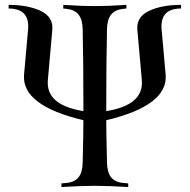

<svg xmlns="http://www.w3.org/2000/svg" viewBox="-20 -752 763 772"><path d="M76.7 -452.1 92.8 -632.3Q100.6 -717.8 14.6 -717.8V-732.4Q92.8 -732.4 144 -708Q194.8 -683.6 190.4 -632.3L172.4 -430.2Q168 -379.9 203.6 -348.6Q239.3 -317.4 315.4 -305.2Q315.4 -505.4 312.5 -632.3Q312 -672.9 296.1 -692.9Q280.3 -712.9 248 -716.3L234.4 -717.8V-732.4Q309.1 -727.5 361.3 -727.5Q413.6 -727.5 488.3 -732.4V-717.8L474.6 -716.3Q442.4 -712.9 426.5 -692.9Q410.6 -672.9 410.2 -632.3Q407.2 -505.4 407.2 -305.2Q483.4 -317.4 519 -348.6Q554.7 -379.9 550.3 -430.2L532.2 -632.3Q527.8 -683.6 578.6 -708Q629.9 -732.4 708 -732.4V-717.8Q622.1 -717.8 629.9 -632.3L646 -452.1Q651.4 -390.1 591.8 -344.2Q532.2 -298.3 407.2 -268.6Q407.2 -227.1 410.2 -100.1Q410.6 -59.6 426.5 -39.6Q442.4 -19.5 474.6 -16.6L495.6 -14.6V0Q414.1 -4.9 361.3 -4.9Q308.6 -4.9 227.1 0V-14.6L248 -16.6Q280.3 -19.5 296.1 -39.6Q312 -59.6 312.5 -100.1Q315.4 -227.1 315.4 -268.6Q190.4 -298.3 130.9 -344.2Q71.3 -390.1 76.7 -452.1Z"/></svg>

Font: Flanker
Style: Regular
Weight: 400
Designer: Flanker
Foundry: Flanker
Version: Version 2.027